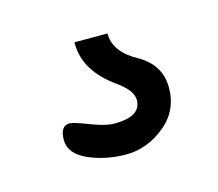

<svg xmlns="http://www.w3.org/2000/svg" viewBox="-44 -62 324 285"><g transform="rotate(-15 118.0 80.5)"><path d="M139.6 -9.8Q139.6 18.6 173.3 37.1Q207 55.7 207 91.3Q207 127 179.7 148.9Q152.3 170.9 120.6 170.9Q88.9 170.9 62.5 159.2Q36.1 147.5 36.1 126Q36.1 104.5 50.8 104.5Q56.6 104.5 79.1 113.3Q101.6 122.1 115.2 122.1Q156.2 122.1 156.2 96.7Q156.2 82 132.8 65.4Q88.9 34.2 88.9 -7.8Q88.9 -8.8 88.9 -9.8Z"/></g></svg>

Font: Jura
Style: Book
Weight: 400
Version: Version 2.5